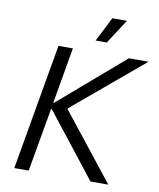

<svg xmlns="http://www.w3.org/2000/svg" viewBox="-96 -975 870 1050"><g transform="rotate(10 339.0 -450.0)"><path d="M479 0H578L287 -368V-372L678 -700H569L208 -389H204L258 -700H178L56 0H136L198 -353H202ZM523 -900H442L373 -764H435Z"/></g></svg>

Font: Fixel Display
Style: Italic
Weight: 400
Italic angle: -10°
Designer: AlfaBravo + MacPaw
Foundry: Kyrylo Tkachov, Marchela Mozhyna, Serhii Makarenko, Maria Weinstein, Zakhar Kryvoshyya
Version: Version 1.210;Glyphs 3.2 (3217)